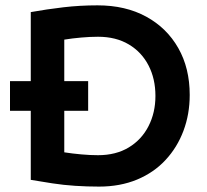

<svg xmlns="http://www.w3.org/2000/svg" viewBox="-20 -690 778 722"><path d="M17.6 -273.4V-384.8H311.5V-273.4ZM352.5 11.7Q307.6 11.7 263.2 8.8Q218.8 5.9 177.2 -0.5Q135.7 -6.8 95.7 -13.7V-644.5Q156.2 -655.3 218.3 -662.6Q280.3 -669.9 346.7 -669.9Q452.1 -669.9 529.8 -627.4Q607.4 -585 650.4 -509.3Q693.4 -433.6 693.4 -333Q693.4 -260.7 669.9 -198.2Q646.5 -135.7 602.5 -88.4Q558.6 -41 495.1 -14.6Q431.6 11.7 352.5 11.7ZM348.6 -106.4Q416 -106.4 464.4 -135.7Q512.7 -165 538.6 -215.8Q564.5 -266.6 564.5 -329.1Q564.5 -393.6 538.6 -443.8Q512.7 -494.1 464.4 -522.9Q416 -551.8 348.6 -551.8Q318.4 -551.8 285.2 -548.8Q252 -545.9 221.7 -541V-117.2Q252.9 -112.3 286.1 -109.4Q319.3 -106.4 348.6 -106.4Z"/></svg>

Font: Sen SemiBold
Style: Regular
Weight: 600
Designer: Kosal Sen, Philatype
Foundry: Philatype
Version: Version 2.000;gftools[0.9.31]